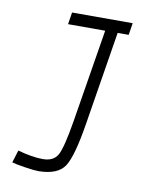

<svg xmlns="http://www.w3.org/2000/svg" viewBox="-77 -717 654 789"><g transform="rotate(10 250.0 -322.0)"><path d="M359 -605 296 -215Q274 -77 246 -33.5Q218 10 137 11Q120 11 80.5 5Q41 -1 25 -6L41 -58Q102 -41 146 -41Q190 -41 207.5 -71.5Q225 -102 244 -218L307 -605H152L160 -655H413L405 -605Z"/></g></svg>

Font: Lekton
Style: Italic
Weight: 400
Italic angle: -9.3°
Designer: Paolo Mazzetti, Luciano Perondi, Raffaele Flato, Elena Papassissa, Emilio Macchia, Michela Povoleri, Tobias Seemiller, R
Version: Version 3.000